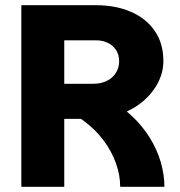

<svg xmlns="http://www.w3.org/2000/svg" viewBox="-20 -718 690 738"><path d="M181 -261V-396H338Q368 -396 390.5 -407Q413 -418 425.5 -438Q438 -458 438 -483Q438 -507 426.5 -525Q415 -543 395 -553Q375 -563 349 -563H181V-698H349Q425 -698 483.5 -672.5Q542 -647 575 -599Q608 -551 608 -483Q608 -442 588.5 -402.5Q569 -363 532.5 -331Q496 -299 444.5 -280Q393 -261 328 -261ZM62 0V-698H227V0ZM442 0Q442 -44 426 -89.5Q410 -135 379.5 -176.5Q349 -218 304 -252Q259 -286 200 -307L383 -344Q441 -315 484 -275Q527 -235 555.5 -189Q584 -143 598 -94.5Q612 -46 612 0Z"/></svg>

Font: Azeret Mono
Style: Bold
Weight: 700
Designer: Martin Vácha
Foundry: Displaay
Version: Version 1.002